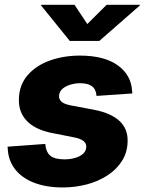

<svg xmlns="http://www.w3.org/2000/svg" viewBox="-20 -784 613 814"><path d="M245.6 10.7Q175.3 10.7 123.3 -9.8Q71.3 -30.3 42.7 -68.1Q14.2 -106 12.7 -156.7Q12.2 -158.2 12.2 -159.4Q12.2 -160.6 12.2 -162.1L171.9 -173.8Q174.8 -139.2 193.4 -123.8Q211.9 -108.4 253.9 -108.4Q275.9 -108.4 296.6 -114Q317.4 -119.6 331.1 -131.1Q344.7 -142.6 345.7 -160.2Q346.7 -175.8 334.2 -186Q321.8 -196.3 292 -202.1L199.7 -220.2Q128.9 -234.4 93.5 -271.7Q58.1 -309.1 60.1 -364.3Q61.5 -424.3 97.2 -465.3Q132.8 -506.3 191.2 -527.3Q249.5 -548.3 318.8 -548.3Q421.9 -548.3 479.2 -507.1Q536.6 -465.8 540 -397.5Q540.5 -395.5 540.8 -393.1Q541 -390.6 540.5 -387.7L389.2 -377.4Q387.2 -405.3 370.1 -418.2Q353 -431.2 319.3 -431.2Q299.3 -431.2 279.1 -425.3Q258.8 -419.4 245.1 -407.7Q231.4 -396 230.5 -377.9Q229.5 -363.8 240 -353.5Q250.5 -343.3 278.8 -337.4L379.9 -318.4Q451.7 -304.2 487.3 -270.5Q522.9 -236.8 521 -183.6Q520 -137.7 497.1 -101.6Q474.1 -65.4 435.5 -40.3Q397 -15.1 347.9 -2.2Q298.8 10.7 245.6 10.7ZM295.9 -763.7 350.1 -682.1 432.1 -763.7H573.2L572.8 -760.7L400.9 -610.4H275.9L154.3 -760.7L154.8 -763.7Z"/></svg>

Font: Inter 17pt ExtraBold
Style: Italic
Weight: 800
Italic angle: -9.3988°
Version: Version 4.001;git-66647c0bb